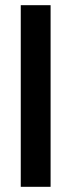

<svg xmlns="http://www.w3.org/2000/svg" viewBox="-20 -720 275 740"><path d="M60 -700V0H175V-700Z"/></svg>

Font: Unageo
Style: SemiBold
Weight: 600
Designer: Richard Sepsi
Foundry: Richard Sepsi
Version: Version 2.000